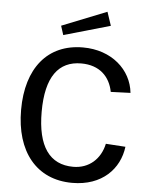

<svg xmlns="http://www.w3.org/2000/svg" viewBox="-62 -990 828 1050"><g transform="rotate(5 352.5 -464.5)"><path d="M485 -939 239 -841 255 -791 510 -864ZM369 -733C175 -733 61 -593 61 -364C61 -135 177 10 374 10C538 10 632 -90 647 -212L539 -219C521 -134 458 -78 372 -78C242 -78 174 -173 174 -363C174 -556 243 -645 367 -645C468 -645 525 -587 541 -504L649 -508C636 -634 527 -733 369 -733Z"/></g></svg>

Font: United Sans Medium
Style: Regular
Weight: 500
Designer: Pablo Impallari, Rodrigo Fuenzalida (Modified by Dan O. Williams)
Version: Version 1.000;PS 001.000;hotconv 1.0.88;makeotf.lib2.5.64775